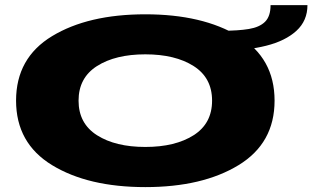

<svg xmlns="http://www.w3.org/2000/svg" viewBox="-20 -738 1245 765"><path d="M559 7.5Q331 7.5 187.5 -80Q44 -167.5 44 -337.2Q44 -507 187.5 -594Q331 -681 559 -681Q787 -681 930.5 -594Q1074 -507 1074 -337Q1074 -167.5 930.5 -80Q787 7.5 559 7.5ZM559 -152.5Q678 -152.5 751.5 -199.2Q825 -246 825 -337Q825 -428 751.5 -474.8Q678 -521.5 559 -521.5Q440 -521.5 366.5 -474.8Q293 -428 293 -337Q293 -246 366.5 -199.2Q440 -152.5 559 -152.5ZM867 -615.5Q929 -615.5 971.5 -622.5Q1014 -629.5 1036 -651.2Q1058 -673 1058 -717.5H1205Q1205 -655.5 1161 -615.2Q1117 -575 1040.5 -555.8Q964 -536.5 867 -536.5Z"/></svg>

Font: Anybody UltraExpanded ExtraBold
Style: Regular
Weight: 800
Width: 9
Designer: Tyler Finck
Foundry: Etcetera Type Company
Version: Version 1.010; ttfautohint (v1.8.3) -l 8 -r 50 -G 200 -x 14 